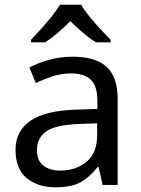

<svg xmlns="http://www.w3.org/2000/svg" viewBox="-20 -786 601 816"><path d="M288 -545Q386 -545 433 -502Q480 -459 480 -365V0H416L399 -76H395Q360 -32 321.5 -11Q283 10 215 10Q142 10 94 -28.5Q46 -67 46 -149Q46 -229 109 -272.5Q172 -316 303 -320L394 -323V-355Q394 -422 365 -448Q336 -474 283 -474Q241 -474 203 -461.5Q165 -449 132 -433L105 -499Q140 -518 188 -531.5Q236 -545 288 -545ZM314 -259Q214 -255 175.5 -227Q137 -199 137 -148Q137 -103 164.5 -82Q192 -61 235 -61Q303 -61 348 -98.5Q393 -136 393 -214V-262ZM325 -766Q337 -744 359.5 -716.5Q382 -689 406.5 -662.5Q431 -636 450 -617V-606H388Q362 -622 334 -645.5Q306 -669 279 -696Q252 -669 225 -646Q198 -623 172 -606H112V-617Q131 -637 154.5 -663Q178 -689 200 -716.5Q222 -744 235 -766Z"/></svg>

Font: Noto Naskh Arabic
Style: Regular
Weight: 400
Designer: Monotype Design Team, David Williams, Mohamad Dakak and Nizar Qandah
Foundry: Monotype Imaging Inc.
Version: Version 2.013